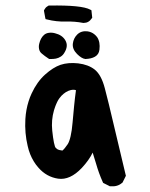

<svg xmlns="http://www.w3.org/2000/svg" viewBox="-20 -643 540 691"><path d="M373.5 26.4 354 16.6 351.1 15.1 349.6 11.7Q335.4 -20 325.7 -54.2Q319.8 -74.2 313.5 -93.8Q300.8 -66.9 274.4 -38.6Q231.9 6.3 189 0Q147.5 -6.3 118.7 -39.1Q109.4 -49.3 101.8 -61.8Q94.2 -74.2 88.6 -88.1Q83 -102.1 79.6 -117.7Q68.4 -164.1 71.3 -214.4Q72.3 -231.4 75.2 -247.3Q78.1 -263.2 82.8 -278.1Q87.4 -293 93.8 -306.6Q113.3 -348.6 142.1 -374.5Q170.9 -400.4 197.8 -409.7Q225.6 -418.9 261.2 -415Q297.9 -410.6 320.8 -392.6Q333 -382.8 342 -366Q351.1 -349.1 357.4 -324.7Q369.6 -278.8 390.1 -190.9Q410.6 -103 432.1 -14.2L433.1 -10.7L431.6 -7.3L421.9 12.2L420.9 14.2L419.4 15.1Q402.8 29.8 377 27.3H375ZM204.6 -101.1Q212.9 -107.9 223.6 -124Q229.5 -132.8 234.1 -152.8Q238.8 -172.9 241.2 -202.1Q243.7 -231 246.6 -260.5Q249.5 -290 253.4 -318.4Q245.6 -321.3 234.4 -318.8Q216.8 -314.5 200.7 -297.9Q199.2 -295.9 197.5 -293.9Q195.8 -292 194.1 -289.8Q192.4 -287.6 190.9 -285.2Q189.5 -282.7 187.7 -279.8Q186 -276.9 184.8 -273.9Q183.6 -271 182.1 -267.8Q180.7 -264.6 179.4 -261.2Q178.2 -257.8 177 -254.2Q175.8 -250.5 174.3 -246.1Q164.1 -210.9 168 -172.9Q169.4 -159.7 170.9 -148.9Q172.4 -138.2 174.1 -129.9Q175.8 -121.6 177.7 -116Q179.7 -110.4 185.8 -106.4Q191.9 -102.5 204.6 -101.1ZM154.8 -432.1Q140.6 -441.4 130.4 -450.2Q123 -456.1 120.8 -465.8Q118.7 -475.6 121.1 -485.4Q126 -506.3 138.2 -517.1Q145 -523.4 155.8 -524.9Q166.5 -526.4 177.7 -523.4Q203.6 -517.1 214.8 -498.5Q221.2 -487.8 220.2 -476.6Q219.2 -465.3 211.9 -453.6Q207 -444.8 199 -439.5Q190.9 -434.1 181.2 -432.1Q171.4 -430.2 159.7 -430.7H157.2ZM287.1 -430.7Q273.9 -432.1 257.3 -448.7Q239.7 -466.3 242.2 -486.3Q244.6 -505.4 257.8 -518.6Q272 -532.7 294.4 -530.3Q301.8 -529.3 308.1 -526.6Q314.5 -523.9 319.8 -519.5Q325.2 -515.1 329.6 -509.3Q341.3 -491.7 337.9 -464.4Q336.9 -455.6 332.8 -449.2Q328.6 -442.9 321.8 -439Q314.9 -435.1 306.6 -433.1Q298.3 -431.2 288.6 -430.7H287.6ZM279.3 -560.5Q249 -566.4 217.3 -565.4Q182.6 -564.5 149.9 -572.8L144 -574.2L142.6 -580.1L138.7 -601.6L138.2 -605.5L140.1 -608.9L144 -614.7L145.5 -616.2L147 -617.7L152.8 -621.6L155.3 -623H158.2Q273.9 -625 304.7 -608.4L309.1 -606L309.6 -600.6L311.5 -583L312 -579.6L310.1 -576.7Q299.3 -560.5 281.2 -560.5H280.3Z"/></svg>

Font: NaikaiFont
Style: Bold
Weight: 700
Version: Version 1.89